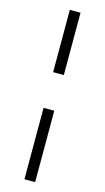

<svg xmlns="http://www.w3.org/2000/svg" viewBox="-142 -794 569 1039"><g transform="rotate(15 142.0 -274.5)"><path d="M112 -200H172V200H112ZM172 -400H112V-749H172Z"/></g></svg>

Font: Antic Slab
Style: Regular
Weight: 400
Designer: Santiago Orozco
Foundry: Santiago Orozco
Version: Version 001.002